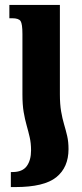

<svg xmlns="http://www.w3.org/2000/svg" viewBox="-20 -512 334 779"><path d="M71 -129V-374Q71 -415 63.5 -426.5Q56 -438 29 -438H18V-492H223V-129Q223 -89 228 -60Q233 -31 240 -7.5Q247 16 252.5 39.5Q258 63 258 93Q258 167 208.5 207Q159 247 42 247H24V186H31Q71 186 88.5 162Q106 138 106 98Q106 69 100.5 45Q95 21 88 -3.5Q81 -28 76 -57.5Q71 -87 71 -129Z"/></svg>

Font: Noto Serif Armenian Condensed ExtraBold
Style: Regular
Weight: 800
Width: 3
Designer: Monotype Design Team
Foundry: Monotype Imaging Inc.
Version: Version 2.008; ttfautohint (v1.8.4.7-5d5b)